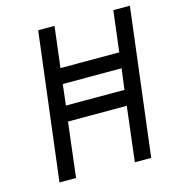

<svg xmlns="http://www.w3.org/2000/svg" viewBox="-99 -733 745 817"><g transform="rotate(-15 273.5 -324.5)"><path d="M467 0 547 -649H474L452 -469H193L215 -649H143L63 0H136L165 -241H424L395 0ZM174 -309 185 -401H444L432 -309Z"/></g></svg>

Font: Gamestation Condensed
Style: Italic
Weight: 400
Width: 3
Designer: Jonas Hecksher
Foundry: Jonas Hecksher, Playtypeª, e-types AS
Version: Version 1.003